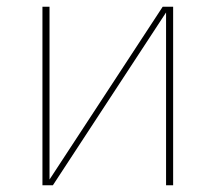

<svg xmlns="http://www.w3.org/2000/svg" viewBox="-20 -550 640 570"><path d="M106 0V-530H127V-17L463 -530H494V0H473V-513L137 0Z"/></svg>

Font: Iosevka Curly Slab ThEx
Style: Regular
Weight: 100
Width: 7
Monospace: yes
Designer: Belleve Invis
Foundry: Belleve Invis
Version: Version 11.1.0; ttfautohint (v1.8.3)